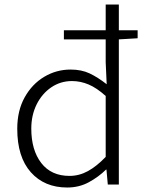

<svg xmlns="http://www.w3.org/2000/svg" viewBox="-20 -815 645 848"><path d="M276.9 13.2Q176.3 13.2 116.2 -54.2Q56.2 -121.6 56.2 -246.1Q56.2 -326.2 88.9 -385Q121.6 -443.8 175.3 -475.8Q229 -507.8 292 -507.8Q339.8 -507.8 376 -490.7Q412.1 -473.6 451.2 -442.9L446.8 -540V-641.1H262.2V-681.2H446.8V-794.9H504.9V-681.2H587.9V-646L504.9 -641.1V0H456.1L450.2 -65.9H448.2Q415.5 -33.7 372.6 -10.3Q329.6 13.2 276.9 13.2ZM287.1 -38.1Q329.6 -38.1 368.4 -59.3Q407.2 -80.6 446.8 -122.1V-391.1Q407.2 -426.8 371.3 -441.9Q335.4 -457 297.9 -457Q247.1 -457 206.3 -429.2Q165.5 -401.4 141.8 -353.8Q118.2 -306.2 118.2 -247.1Q118.2 -152.3 162.1 -95.2Q206.1 -38.1 287.1 -38.1Z"/></svg>

Font: Source Han Sans CN Light
Style: Regular
Weight: 300
Designer: Ryoko NISHIZUKA  (kana, bopomofo & ideographs); Paul D. Hunt (Latin, Greek & Cyrillic); Sandoll Communications , Soo-you
Foundry: Adobe
Version: Version 2.000;hotconv 1.0.107;makeotfexe 2.5.65593